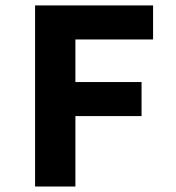

<svg xmlns="http://www.w3.org/2000/svg" viewBox="-20 -680 640 700"><path d="M107.9 0V-660.2H538.1V-536.1H254.9V-380.9H496.1V-256.8H254.9V0Z"/></svg>

Font: Office Code Pro Bold
Style: Regular
Weight: 700
Designer: Nathan Rutzky & Paul D. Hunt
Foundry: Adobe Systems Incorporated
Version: Version 1.004;PS 001.004;hotconv 1.0.70;makeotf.lib2.5.58329